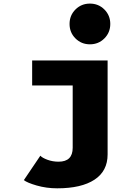

<svg xmlns="http://www.w3.org/2000/svg" viewBox="-20 -828 750 1042"><path d="M546.5 -619.5Q514.5 -587.5 468 -587.5Q421.5 -587.5 389.5 -619.5Q357.5 -651.5 357.5 -698Q357.5 -744.5 389.5 -776.5Q421.5 -808.5 468 -808.5Q514.5 -808.5 546.5 -776.5Q578.5 -744.5 578.5 -698Q578.5 -651.5 546.5 -619.5ZM564 -500V10Q564 100.5 492.8 147.2Q421.5 194 290.5 194Q232 194 179.2 178.8Q126.5 163.5 109.5 149.5L199 17Q209 28.5 237.2 39Q265.5 49.5 298 49.5Q374.5 49.5 374.5 -26V-364H154.5V-500Z"/></svg>

Font: League Mono ExtraBold
Style: Regular
Weight: 800
Width: 6
Designer: Tyler Finck
Foundry: The League of Moveable Type / Tyler Finck
Version: Version 2.210